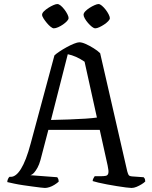

<svg xmlns="http://www.w3.org/2000/svg" viewBox="-20 -929 750 949"><path d="M202 0Q197 0 180.5 -2Q164 -4 141.5 -7Q119 -10 95 -13.5Q71 -17 50 -21.5Q29 -26 16 -29Q16 -37 19.5 -44.5Q23 -52 27 -55H34Q46 -55 58.5 -64.5Q71 -74 83.5 -94Q96 -114 108 -145Q120 -176 132 -221L249 -655Q257 -663 273.5 -674Q290 -685 309 -695.5Q328 -706 345.5 -713Q363 -720 372 -720Q385 -720 404 -711.5Q423 -703 443 -690.5Q463 -678 475 -666L609 -82Q612 -71 615.5 -64.5Q619 -58 634 -57L690 -53Q692 -50 694.5 -47.5Q697 -45 698 -32Q691 -25 679.5 -18Q668 -11 655 -5.5Q642 0 630 0Q622 0 602.5 -2.5Q583 -5 558 -9Q533 -13 509 -17.5Q485 -22 466 -26.5Q447 -31 438 -34Q438 -41 442 -48Q446 -55 448 -58H476Q493 -58 503 -60Q513 -62 515.5 -73Q518 -84 512 -111L473 -287H219L180 -138Q174 -116 165.5 -100.5Q157 -85 148.5 -75.5Q140 -66 130 -63L263 -53Q265 -51 267.5 -45.5Q270 -40 270 -31Q261 -23 249 -15.5Q237 -8 224.5 -4Q212 0 202 0ZM232 -336Q276 -337 320.5 -338.5Q365 -340 402 -342.5Q439 -345 459 -348L398 -624Q376 -639 355.5 -648Q335 -657 315 -661ZM451 -789Q444 -789 434.5 -796.5Q425 -804 415 -815.5Q405 -827 399 -838Q393 -849 393 -856Q393 -864 401.5 -873Q410 -882 422.5 -890Q435 -898 447.5 -903.5Q460 -909 467 -909Q474 -909 483.5 -901Q493 -893 502 -881.5Q511 -870 517 -858Q523 -846 523 -839Q523 -833 515 -824.5Q507 -816 495 -808Q483 -800 471 -794.5Q459 -789 451 -789ZM246 -789Q240 -789 230.5 -796.5Q221 -804 211.5 -815.5Q202 -827 195 -838Q188 -849 188 -856Q188 -864 197 -873Q206 -882 218.5 -890Q231 -898 243.5 -903.5Q256 -909 263 -909Q271 -909 280 -901.5Q289 -894 298 -882.5Q307 -871 313 -859Q319 -847 319 -840Q319 -833 311 -824.5Q303 -816 291.5 -808Q280 -800 267.5 -794.5Q255 -789 246 -789Z"/></svg>

Font: Texturina 12pt Light
Style: Regular
Weight: 300
Designer: Guillermo Torres Carreño
Foundry: Omnibus-Type
Version: Version 1.002